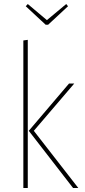

<svg xmlns="http://www.w3.org/2000/svg" viewBox="-20 -934 422 954"><path d="M118 -736V0H96V-733ZM349 -519 148 -284 369 0H343L123 -284L323 -519ZM309 -914 318 -903 219 -811H207L108 -903L118 -914L213 -834Z"/></svg>

Font: Fira Sans Extra Condensed Thin
Style: Regular
Weight: 250
Width: 1
Designer: Carrois Corporate & Edenspiekermann AG
Foundry: Carrois Corporate GbR & Edenspiekermann AG
Version: Version 4.203